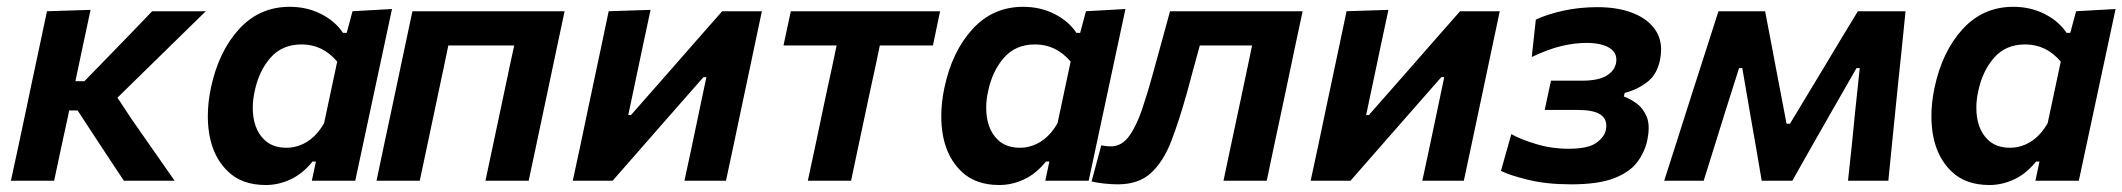

<svg xmlns="http://www.w3.org/2000/svg" viewBox="-20 -531 6234 564"><path d="M12 0Q23 -52.5 34.5 -104Q45 -154.5 58.5 -217L70 -272Q84.5 -340 95.5 -392Q106.5 -444 118 -498L246 -502Q234.5 -448.5 223.5 -396.8Q212.5 -345 201.5 -292.5H228L298 -364.5Q330.5 -398 362.8 -431.2Q395 -464.5 427 -498H584.5L493.5 -409Q448 -364.5 402 -319.5L325 -244L367 -180.5Q398.5 -135.5 430.2 -90Q462 -44.5 493 0H344Q323 -31.5 302 -63.2Q281 -95 260 -127L208 -206.5H183L180.5 -193Q169 -140.5 159.2 -95Q149.5 -49.5 139 0Z M761 12.5Q690.5 12.5 649.5 -27.5Q590.5 -84 590.5 -190.5Q590.5 -229.5 599.5 -272.5Q622 -379.5 682 -445.2Q742 -511 831 -511Q881.5 -511 923 -490Q964.5 -469 987.5 -434.5H998.5L1015.5 -498L1131.5 -504.5L1023.5 0H896L908 -56.5H898Q869 -20.5 833.5 -4Q798 12.5 761 12.5ZM821.5 -97Q833 -97 843 -99Q898 -110 932 -169L970.5 -350Q928 -400.5 866 -400.5Q808.5 -400.5 774.2 -361Q740 -321.5 728 -262.5Q722.5 -238 722.5 -215Q722.5 -153 756.5 -120.5Q780.5 -97 821.5 -97Z M1086 0Q1096 -48 1108 -104.5Q1119 -155 1132 -217L1142.5 -266.5Q1158 -339 1169 -392Q1180 -444.5 1191.5 -498H1638.5Q1627 -444.5 1616 -392Q1605 -339 1589.5 -266.5L1579 -217Q1566 -155 1555.2 -104.5Q1544.5 -54 1533 0H1406Q1417.5 -54 1428.2 -104.5Q1439 -155 1452 -217L1462.5 -266.5Q1471 -306 1477.5 -337.5Q1484 -369 1490.5 -397.5H1297Q1291 -369 1284.5 -337.5Q1278 -306 1269.5 -267L1259 -217Q1246 -155 1235.2 -104.5Q1224.5 -54 1213 0Z M1662.5 0Q1674 -54.5 1685 -104.5Q1695.5 -154.5 1708.5 -216.5L1719 -266Q1734.5 -338 1745.5 -391Q1756.5 -444 1768 -498L1891 -502Q1880.5 -453 1870.5 -406.2Q1860.5 -359.5 1847.5 -297L1825.5 -193H1833.5L1953.5 -329.5Q1989 -370 2026.5 -412.8Q2064 -455.5 2101.5 -498H2218Q2206.5 -443.5 2195.5 -391.5Q2184.5 -339.5 2169 -266L2158.5 -216.5Q2145.5 -155 2134.8 -104.2Q2124 -53.5 2112.5 0H1990.5Q2001.5 -51 2011.5 -97.5Q2021 -143.5 2033 -200L2055 -304.5H2046.5L1931 -173Q1893.5 -130 1855.5 -86.8Q1817.5 -43.5 1779.5 0Z M2353 0Q2364.5 -54.5 2375.5 -105Q2386 -155.5 2399 -217L2409.5 -266.5Q2418 -306 2425 -337.5Q2431.5 -368.5 2437.5 -397.5H2281.5L2303 -498H2741.5L2720.5 -397.5H2564.5Q2558.5 -368.5 2552 -337.5Q2545 -306 2536.5 -266.5L2526 -217Q2513 -155.5 2502.2 -105Q2491.5 -54.5 2480 0Z M2915.5 12.5Q2845 12.5 2804 -27.5Q2745 -84 2745 -190.5Q2745 -229.5 2754 -272.5Q2776.5 -379.5 2836.5 -445.2Q2896.5 -511 2985.5 -511Q3036 -511 3077.5 -490Q3119 -469 3142 -434.5H3153L3170 -498L3286 -504.5L3178 0H3050.5L3062.5 -56.5H3052.5Q3023.5 -20.5 2988 -4Q2952.5 12.5 2915.5 12.5ZM2976 -97Q2987.5 -97 2997.5 -99Q3052.5 -110 3086.5 -169L3125 -350Q3082.5 -400.5 3020.5 -400.5Q2963 -400.5 2928.8 -361Q2894.5 -321.5 2882.5 -262.5Q2877 -238 2877 -215Q2877 -153 2911 -120.5Q2935 -97 2976 -97Z M3263.5 10.5Q3245.5 10.5 3223.8 8.2Q3202 6 3186.5 2L3215 -104Q3222.5 -102.5 3230.5 -101.8Q3238.5 -101 3243 -101Q3275 -101 3296.8 -131.2Q3318.5 -161.5 3334.5 -208.8Q3350.5 -256 3364.5 -307Q3378 -356.5 3391.5 -405Q3405 -453.5 3417 -498H3806.5Q3795 -444.5 3783.8 -391.8Q3772.5 -339 3757.5 -266.5L3747 -217Q3733.5 -155 3723 -104.5Q3712.5 -54 3701 0H3574Q3585.5 -54 3596 -104.5Q3606.5 -155 3620 -217L3630.5 -266.5Q3638.5 -306 3645.5 -337.5Q3652 -369 3658 -397.5H3504.5Q3495 -362 3485 -326.5Q3475 -290.5 3466.5 -258Q3444 -177.5 3420.8 -117Q3397.5 -56.5 3361.2 -23Q3325 10.5 3263.5 10.5Z M3830 0Q3841.5 -54.5 3852.5 -104.5Q3863 -154.5 3876 -216.5L3886.5 -266Q3902 -338 3913 -391Q3924 -444 3935.5 -498L4058.5 -502Q4048 -453 4038 -406.2Q4028 -359.5 4015 -297L3993 -193H4001L4121 -329.5Q4156.5 -370 4194 -412.8Q4231.5 -455.5 4269 -498H4385.5Q4374 -443.5 4363 -391.5Q4352 -339.5 4336.5 -266L4326 -216.5Q4313 -155 4302.2 -104.2Q4291.5 -53.5 4280 0H4158Q4169 -51 4179 -97.5Q4188.5 -143.5 4200.5 -200L4222.5 -304.5H4214L4098.5 -173Q4061 -130 4023 -86.8Q3985 -43.5 3947 0Z M4595 10.5Q4523 10.5 4469 -2.8Q4415 -16 4389 -29L4419.5 -137Q4447 -121.5 4492.5 -107.8Q4538 -94 4587 -94Q4644.5 -94 4668.5 -111Q4692.5 -128 4697 -148.5Q4698.5 -156 4698.5 -162Q4698.5 -208 4616.5 -208H4517.5L4536 -294H4627.5Q4673 -294 4697.2 -307.5Q4721.5 -321 4727 -345Q4728 -351 4728 -356Q4728 -377 4709 -389.5Q4685 -405 4640.5 -405Q4606 -405 4566.8 -395.8Q4527.5 -386.5 4479.5 -363.5L4491.5 -473.5Q4524.5 -489 4572 -499.5Q4619.5 -510 4672.5 -510Q4734.5 -510 4779.5 -491.5Q4824.5 -473 4845.5 -438.5Q4859.5 -415 4859.5 -385.5Q4859.5 -371.5 4856.5 -356Q4848 -312.5 4818.8 -290Q4789.5 -267.5 4752.5 -258L4750 -247.5Q4767.5 -241.5 4787 -227.5Q4806.5 -213.5 4817.5 -187.5Q4823 -173.5 4823 -155Q4823 -139 4819 -119.5Q4812 -85.5 4790.2 -55.8Q4768.5 -26 4722.2 -7.8Q4676 10.5 4595 10.5Z M4868.5 0Q4885 -51.5 4903 -107.5Q4919.5 -160 4936.5 -213L4958 -280Q4975.5 -334 4993 -389Q5010.5 -444 5028 -498H5165Q5173 -456 5181 -414.5Q5189 -372.5 5197 -330L5228 -167.5H5238L5335.5 -329Q5361.5 -372.5 5387 -414.8Q5412.5 -457 5437.5 -498H5577.5Q5572 -445 5566.5 -389Q5560.5 -332.5 5555 -279L5548 -209.5Q5543 -158.5 5537.5 -105.5Q5532 -52.5 5527 0H5408.5Q5414 -50.5 5419.5 -102.5Q5424.5 -154 5429.5 -203L5443 -331H5433.5L5355 -194Q5327.5 -145.5 5300 -97.5Q5272.5 -49 5245 0H5155Q5147 -48 5138.5 -97.2Q5130 -146.5 5121.5 -194L5098 -331H5088.5L5048.5 -205Q5032.5 -153.5 5016.5 -102.2Q5000.5 -51 4984.5 0Z M5824 12.5Q5753.5 12.5 5712.5 -27.5Q5653.5 -84 5653.5 -190.5Q5653.5 -229.5 5662.5 -272.5Q5685 -379.5 5745 -445.2Q5805 -511 5894 -511Q5944.5 -511 5986 -490Q6027.5 -469 6050.5 -434.5H6061.5L6078.5 -498L6194.5 -504.5L6086.5 0H5959L5971 -56.5H5961Q5932 -20.5 5896.5 -4Q5861 12.5 5824 12.5ZM5884.5 -97Q5896 -97 5906 -99Q5961 -110 5995 -169L6033.5 -350Q5991 -400.5 5929 -400.5Q5871.5 -400.5 5837.2 -361Q5803 -321.5 5791 -262.5Q5785.5 -238 5785.5 -215Q5785.5 -153 5819.5 -120.5Q5843.5 -97 5884.5 -97Z"/></svg>

Font: Heraclito SemiBold
Style: Italic
Weight: 600
Italic angle: -12°
Designer: Kostas Bartsokas (font) & Cristiano Sobral (main changes)
Foundry: Kostas Bartsokas (font) & Cristiano Sobral (main changes)
Version: Version 1.00;July 8, 2020;FontCreator 13.0.0.2655 64-bit